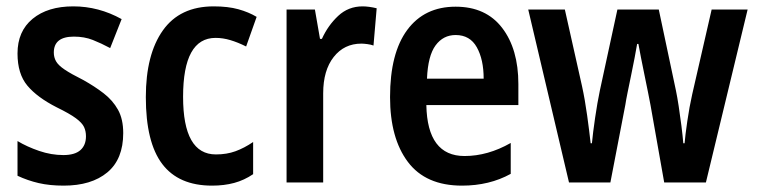

<svg xmlns="http://www.w3.org/2000/svg" viewBox="-20 -573 2376 603"><path d="M367 -155Q367 -73 317 -31.5Q267 10 180 10Q136 10 101.5 2Q67 -6 35 -21V-130Q65 -112 103 -99Q141 -86 179 -86Q215 -86 232.5 -101.5Q250 -117 250 -145Q250 -161 244 -174Q238 -187 218.5 -201.5Q199 -216 158 -236Q97 -267 66 -304Q35 -341 35 -405Q35 -475 82.5 -514Q130 -553 210 -553Q290 -553 362 -513L326 -422Q298 -437 271.5 -447.5Q245 -458 212 -458Q149 -458 149 -408Q149 -393 156 -380.5Q163 -368 183 -354.5Q203 -341 241 -322Q277 -302 305.5 -280Q334 -258 350.5 -228.5Q367 -199 367 -155Z M646 10Q541 10 489.5 -58Q438 -126 438 -268Q438 -402 491.5 -477.5Q545 -553 651 -553Q696 -553 728.5 -544Q761 -535 786 -520L753 -427Q727 -440 703.5 -447Q680 -454 657 -454Q555 -454 555 -269Q555 -88 658 -88Q692 -88 719.5 -98Q747 -108 775 -127V-26Q747 -7 715.5 1.5Q684 10 646 10Z M1119 -553Q1128 -553 1139.5 -551.5Q1151 -550 1163 -547L1153 -430Q1145 -433 1133.5 -434.5Q1122 -436 1115 -436Q1061 -436 1028 -394Q995 -352 995 -280V0H880V-543H969L985 -451H991Q1010 -493 1042 -523Q1074 -553 1119 -553Z M1411 -552Q1506 -552 1557 -485.5Q1608 -419 1608 -309V-243H1319Q1322 -83 1439 -83Q1512 -83 1584 -124V-27Q1517 10 1431 10Q1317 10 1261 -64.5Q1205 -139 1205 -268Q1205 -406 1259 -479Q1313 -552 1411 -552ZM1411 -463Q1372 -463 1348 -430.5Q1324 -398 1321 -326H1499Q1499 -386 1477.5 -424.5Q1456 -463 1411 -463Z M2023 -243Q2020 -259 2015 -284Q2010 -309 2004 -338Q1998 -367 1993 -392.5Q1988 -418 1985 -435H1981Q1978 -417 1973 -391Q1968 -365 1962 -336Q1956 -307 1951 -282.5Q1946 -258 1944 -244L1897 0H1767L1639 -543H1754L1808 -302Q1817 -261 1824 -210.5Q1831 -160 1835 -123H1839Q1842 -155 1849 -203Q1856 -251 1864 -289L1919 -543H2049L2103 -288Q2107 -269 2111.5 -239.5Q2116 -210 2120 -178.5Q2124 -147 2126 -123H2130Q2132 -147 2138.5 -192Q2145 -237 2154 -277L2215 -543H2328L2197 0H2066Z"/></svg>

Font: Noto Sans Gurmukhi Condensed SemiBold
Style: Regular
Weight: 600
Width: 3
Designer: Jelle Bosma - Monotype Design Team
Foundry: Monotype Imaging Inc.
Version: Version 2.004; ttfautohint (v1.8.4.7-5d5b)